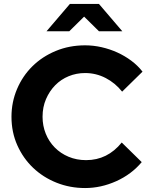

<svg xmlns="http://www.w3.org/2000/svg" viewBox="-20 -940 758 970"><path d="M38 0ZM415 -131Q523 -131 595 -220Q621 -195 645.5 -170.5Q670 -146 696 -121Q644 -59 567 -24.5Q490 10 410 10Q333 10 265.5 -17Q198 -44 147.5 -92Q97 -140 67.5 -206Q38 -272 38 -350Q38 -424 66 -490Q94 -556 143.5 -605Q193 -654 261.5 -682.5Q330 -711 410 -711Q452 -711 493.5 -701.5Q535 -692 572.5 -675Q610 -658 643 -633.5Q676 -609 700 -578Q674 -552 648.5 -527.5Q623 -503 597 -477Q562 -521 513.5 -546Q465 -571 410 -571Q366 -571 327 -555Q288 -539 259 -509.5Q230 -480 212.5 -439.5Q195 -399 195 -350Q195 -305 211 -265Q227 -225 256.5 -195Q286 -165 326.5 -148Q367 -131 415 -131ZM480 -782 405 -856 330 -782H215L333 -920H480L598 -782Z"/></svg>

Font: Rosa Sans
Style: Bold
Weight: 700
Designer: Pentagram / MCKL
Foundry: Pentagram / MCKL
Version: Version 1.005;September 16, 2019;FontCreator 11.5.0.2425 64-